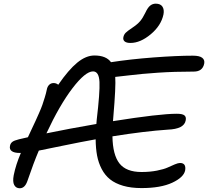

<svg xmlns="http://www.w3.org/2000/svg" viewBox="-20 -1010 1125 1038"><path d="M685.1 -777.8Q663.6 -777.8 653.8 -786.1Q644 -794.4 647 -809.1Q649.9 -823.2 659.4 -832.8Q668.9 -842.3 693.8 -858.9Q723.1 -878.4 737.5 -895.5Q752 -912.6 766.1 -941.9Q778.8 -969.2 792 -979.7Q805.2 -990.2 821.8 -990.2Q847.7 -990.2 858.2 -974.1Q868.7 -958 863.8 -932.1Q851.1 -871.6 794.9 -824.7Q738.8 -777.8 685.1 -777.8ZM86.9 7.8Q66.4 7.8 56.9 -9.8Q47.4 -27.3 54.2 -63Q65.4 -119.1 92.8 -183.1H86.9Q57.1 -183.1 43.5 -193.1Q29.8 -203.1 34.2 -222.2Q36.6 -234.9 46.4 -242.7Q56.2 -250.5 82 -256.8Q90.3 -258.3 106.7 -262.5Q123 -266.6 130.9 -268.1Q135.3 -277.8 150.9 -311Q166.5 -344.2 172.4 -356.9Q178.2 -369.6 190.7 -397.7Q203.1 -425.8 209 -442.9Q214.8 -460 221.9 -482.7Q229 -505.4 232.9 -524.9Q235.8 -541.5 245.6 -551.3Q255.4 -561 270 -561Q284.2 -561 294.9 -551.8Q350.6 -632.8 397.7 -671.4Q444.8 -710 490.2 -710Q553.7 -710 580.1 -673.8Q684.1 -689.9 810.5 -699.5Q937 -709 1022.9 -709Q1058.6 -709 1073.2 -697.5Q1087.9 -686 1084 -666Q1075.2 -623 1027.8 -623Q921.4 -623 832.8 -616.9Q744.1 -610.8 680.9 -603Q617.7 -595.2 603 -594.2Q606.9 -543.5 592.8 -379.9Q590.8 -364.3 590.8 -355Q842.3 -395 936 -395Q966.3 -395 977.1 -386.2Q987.8 -377.4 983.9 -358.9Q975.6 -312.5 887.2 -309.1Q762.7 -300.8 587.9 -272.9Q589.4 -172.9 625.7 -126.5Q662.1 -80.1 745.1 -80.1Q790.5 -80.1 828.6 -87.6Q866.7 -95.2 886.7 -104.5Q906.7 -113.8 924.8 -121.3Q942.9 -128.9 953.1 -128.9Q987.3 -128.9 981 -88.9Q973.6 -51.3 911.1 -22.2Q848.6 6.8 745.1 6.8Q688.5 6.8 645.8 -5.6Q603 -18.1 575.2 -40.3Q547.4 -62.5 529.8 -96.2Q512.2 -129.9 504.9 -168.7Q497.6 -207.5 497.1 -256.8Q425.3 -244.1 315.2 -221.4Q205.1 -198.7 189.9 -195.8Q162.1 -130.9 127.9 -30.8Q114.3 7.8 86.9 7.8ZM482.9 -624Q441.4 -624 371.8 -533Q302.2 -441.9 231 -289.1Q351.6 -314 501 -339.8Q502.9 -355.5 502.9 -362.8Q520.5 -510.3 517.8 -567.1Q515.1 -624 482.9 -624Z"/></svg>

Font: Shantell Sans Irregular
Style: Italic
Weight: 400
Italic angle: -11.31°
Designer: Stephen Nixon, Anya Danilova, Shantell Martin
Foundry: Arrow Type
Version: Version 1.006;[9816181b4]